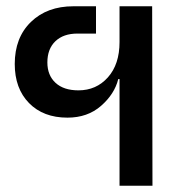

<svg xmlns="http://www.w3.org/2000/svg" viewBox="-20 -592 590 612"><path d="M361 0V-340H357Q345 -292 302 -254.5Q259 -217 195 -217Q118 -217 72.5 -263.5Q27 -310 27 -388Q27 -472 78.5 -522Q130 -572 214 -572H286V-485H227Q182 -485 156.5 -460.5Q131 -436 131 -393Q131 -352 157 -328Q183 -304 230 -304Q287 -304 324 -345.5Q361 -387 361 -458V-572H465L466 0Z"/></svg>

Font: Anuphan Medium
Style: Regular
Weight: 500
Designer: Mike Abbink, Paul van der Laan, Pieter van Rosmalen, Mint Tantisuwanna
Foundry: Bold Monday; Cadson Demak
Version: Version 3.002;hotconv 1.0.109;makeotfexe 2.5.65596